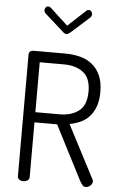

<svg xmlns="http://www.w3.org/2000/svg" viewBox="-64 -1028 656 1073"><g transform="rotate(5 264.5 -491.5)"><path d="M277 -887 376 -979Q382 -985 391 -985Q399 -985 404.5 -978Q410 -971 410 -963Q410 -950 398 -940L297 -850Q285 -840 277 -840Q267 -840 257 -850L156 -940Q143 -950 143 -963Q143 -971 148.5 -978Q154 -985 162 -985Q171 -985 177 -979ZM76 -707Q76 -729 101 -731H278Q322 -731 361 -721.5Q400 -712 429.5 -689Q459 -666 476.5 -628Q494 -590 494 -534Q494 -487 482 -453.5Q470 -420 449 -396.5Q428 -373 399.5 -360Q371 -347 338 -341L492 -45Q496 -40 496 -32Q496 -19 484 -8.5Q472 2 458 2Q446 2 437.5 -9.5Q429 -21 423 -33L269 -333H142V-26Q142 -13 131.5 -6.5Q121 0 109 0Q96 0 86 -6.5Q76 -13 76 -26ZM142 -670V-390H278Q345 -390 386.5 -422.5Q428 -455 428 -531Q428 -606 386.5 -638Q345 -670 278 -670Z"/></g></svg>

Font: Dosis
Style: Book
Weight: 400
Designer: EdgarTolentino, PabloImpallari, IginoMarini
Foundry: EdgarTolentino, PabloImpallari, IginoMarini
Version: Version 1.007